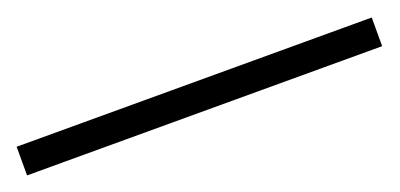

<svg xmlns="http://www.w3.org/2000/svg" viewBox="-24 -877 602 289"><g transform="rotate(-20 276.5 -732.0)"><path d="M560.5 -754.9V-709H-8.3V-754.9Z"/></g></svg>

Font: Arimo
Style: Italic
Weight: 400
Italic angle: -12°
Designer: Steve Matteson
Foundry: Monotype Imaging Inc.
Version: Version 1.33